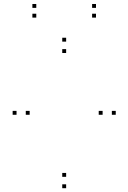

<svg xmlns="http://www.w3.org/2000/svg" viewBox="-20 -946 660 987"><path d="M320 -732V-752H300V-732ZM65 -356V-376H45V-356ZM320 21.5V1.5H300V21.5ZM575 -356V-376H555V-356ZM320 -37V-57H300V-37ZM132.5 -356V-376H112.5V-356ZM320 -673.5V-693.5H300V-673.5ZM507.5 -356V-376H487.5V-356ZM166.5 -905.5V-925.5H146.5V-905.5ZM166.5 -855.5V-875.5H146.5V-855.5ZM473.5 -855.5V-875.5H453.5V-855.5ZM473.5 -905.5V-925.5H453.5V-905.5Z"/></svg>

Font: Monaspace Neon Dots Var
Style: Regular
Weight: 400
Designer: Riley Cran and the Lettermatic Team
Version: Version 1.100 (Monaspace Neon Dots)